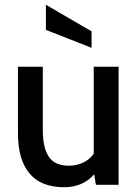

<svg xmlns="http://www.w3.org/2000/svg" viewBox="-20 -773 576 803"><path d="M55 -216V-494H159V-230Q159 -154 184.5 -117Q210 -80 267 -80Q300 -80 327 -92.5Q354 -105 372 -130V-494H476V0H381L374 -44Q326 10 249 10Q151 10 103 -48Q55 -106 55 -216ZM172 -648V-753L363 -642V-573Z"/></svg>

Font: Cabin Medium
Style: Regular
Weight: 500
Designer: Pablo Impallari
Foundry: Pablo Impallari. http://www.impallari.com Igino Marini. http://www.ikern.com
Version: Version 2.001